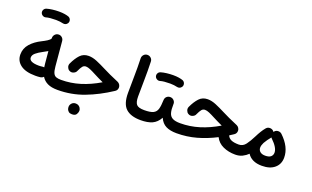

<svg xmlns="http://www.w3.org/2000/svg" viewBox="-97 -1250 3231 1986"><g transform="rotate(20 1518.5 -257.5)"><path d="M51.3 -181.6Q51.3 -248 95.7 -298.6Q140.1 -349.1 211.9 -384.3Q240.7 -398.4 266.4 -414.6Q292 -430.7 299.8 -446.8V-449.2Q297.9 -471.7 312.7 -489.5Q327.6 -507.3 350.1 -509.3Q373 -511.7 390.6 -496.8Q408.2 -481.9 410.2 -459L411.1 -449.7Q411.6 -446.8 411.6 -443.8L434.6 -188.5Q439 -139.6 450.2 -116Q461.4 -92.3 482.4 -84.7Q503.4 -77.1 536.6 -77.1H537.1Q560.1 -77.1 576.2 -61Q592.3 -44.9 592.3 -22Q592.3 0.5 576.2 16.8Q560.1 33.2 537.1 33.2H536.6Q469.7 33.2 427.2 12.9Q384.8 -7.3 360.8 -46.9Q347.2 -32.7 328.1 -29.8Q314.5 -27.8 298.8 -27.1Q283.2 -26.4 272 -26.4Q163.6 -26.4 107.4 -68.6Q51.3 -110.8 51.3 -181.6ZM163.1 -188Q163.1 -136.7 272 -136.7Q279.8 -136.7 290.8 -137.7Q301.8 -138.7 312.5 -140.1Q320.8 -141.1 329.1 -139.6Q326.2 -157.7 324.2 -178.7L312 -312.5Q289.1 -298.3 259.3 -283.2Q218.8 -262.2 190.9 -239Q163.1 -215.8 163.1 -188ZM112.3 -661.6Q107.4 -679.2 116 -695.3Q124.5 -711.4 142.6 -717.3Q169.9 -725.6 205.8 -730Q241.7 -734.4 276.9 -734.4Q311.5 -734.4 339.6 -730Q367.7 -725.6 387.2 -717.8Q405.3 -708 410.4 -688.5Q415.5 -668.9 404.3 -652.3Q395 -639.2 381.8 -634.5Q368.7 -629.9 354.5 -633.3Q340.3 -637.2 319.1 -639.6Q297.9 -642.1 276.9 -642.1Q243.7 -642.1 215.1 -639.4Q186.5 -636.7 168 -630.9Q150.4 -626 134 -635.3Q117.7 -644.5 112.3 -661.6Z M722.7 -408.2Q766.1 -408.2 815.4 -387.5Q864.7 -366.7 918 -339.4Q952.6 -321.3 996.1 -301.5Q1039.6 -281.7 1093.8 -258.8Q1108.4 -252.4 1117.7 -238Q1127 -223.6 1127 -208Q1127 -177.2 1101.1 -161.1Q964.8 -71.3 826.7 -19Q688.5 33.2 537.1 33.2Q514.2 33.2 497.8 16.8Q481.4 0.5 481.4 -22Q481.4 -44.4 497.8 -60.8Q514.2 -77.1 537.1 -77.1Q643.1 -77.1 745.1 -108.6Q847.2 -140.1 949.7 -201.2Q920.9 -214.8 895 -227.1Q869.1 -239.3 845.7 -252Q808.1 -272 780.5 -283.7Q752.9 -295.4 732.9 -295.4Q710.4 -295.4 696 -278.1Q681.6 -260.7 663.1 -220.2Q656.2 -202.1 631.6 -192.1Q606.9 -182.1 583 -197.3Q567.9 -207 561 -227.1Q554.2 -247.1 563.5 -267.6Q592.8 -330.6 628.9 -369.4Q665 -408.2 722.7 -408.2ZM705.1 157.7Q705.1 135.7 721.4 117.9Q737.8 100.1 763.7 100.1Q782.2 100.1 794.9 107.9Q807.6 115.7 814.9 127Q824.7 143.1 824.7 158.2Q824.7 176.3 812.3 197.5Q799.8 218.8 764.2 218.8Q739.7 218.8 727.3 208.3Q714.8 197.8 709.5 184.1Q705.1 171.4 705.1 157.7Z M1233.9 -187Q1233.9 -280.8 1235.8 -371.6Q1237.8 -462.4 1234.4 -568.4Q1233.9 -591.3 1249.5 -608.4Q1265.1 -625.5 1287.6 -626Q1310.5 -627 1327.6 -611.3Q1344.7 -595.7 1345.2 -572.8Q1348.6 -468.3 1346.7 -376.2Q1344.7 -284.2 1344.7 -188.5Q1344.7 -126 1366.2 -101.6Q1387.7 -77.1 1451.2 -77.1H1451.7Q1474.6 -77.1 1490.7 -61Q1506.8 -44.9 1506.8 -22Q1506.8 0.5 1490.7 16.8Q1474.6 33.2 1451.7 33.2H1451.2Q1343.3 33.2 1288.6 -16.6Q1233.9 -66.4 1233.9 -187Z M1396 -22Q1396 -44.9 1412.6 -61Q1429.2 -77.1 1451.7 -77.1Q1518.1 -77.1 1550 -92.5Q1582 -107.9 1592.5 -144.5Q1603 -181.2 1604.5 -243.7Q1606 -269.5 1623.3 -283.7Q1640.6 -297.9 1664.1 -296.4Q1687 -294.9 1702.1 -277.6Q1717.3 -260.3 1715.3 -237.8Q1713.4 -178.7 1723.4 -143.6Q1733.4 -108.4 1762.7 -92.8Q1792 -77.1 1847.2 -77.1H1847.7Q1870.6 -77.1 1886.7 -61Q1902.8 -44.9 1902.8 -22Q1902.8 0.5 1886.7 16.8Q1870.6 33.2 1847.7 33.2H1847.2Q1775.9 33.2 1729.7 10Q1683.6 -13.2 1659.2 -68.8Q1627.4 -11.2 1577.9 11Q1528.3 33.2 1451.7 33.2Q1429.2 33.2 1412.6 16.8Q1396 0.5 1396 -22ZM1446.8 -447.3Q1441.9 -464.8 1450.4 -481Q1459 -497.1 1477.1 -502.9Q1504.4 -511.2 1540.3 -515.6Q1576.2 -520 1611.3 -520Q1646 -520 1674.1 -515.6Q1702.1 -511.2 1721.7 -503.4Q1739.7 -493.7 1744.9 -474.1Q1750 -454.6 1738.8 -438Q1729.5 -424.8 1716.3 -420.2Q1703.1 -415.5 1689 -418.9Q1674.8 -422.9 1653.6 -425.3Q1632.3 -427.7 1611.3 -427.7Q1578.1 -427.7 1549.6 -425Q1521 -422.4 1502.4 -416.5Q1484.9 -411.6 1468.5 -420.9Q1452.1 -430.2 1446.8 -447.3Z M2033.2 -408.2Q2076.7 -408.2 2126 -387.5Q2175.3 -366.7 2228.5 -339.4Q2263.2 -321.3 2306.6 -301.5Q2350.1 -281.7 2404.3 -258.8Q2418.9 -252.4 2428.2 -238Q2437.5 -223.6 2437.5 -208Q2437.5 -177.2 2411.6 -161.1Q2389.2 -146.5 2367.7 -132.8Q2377.9 -104.5 2408 -90.8Q2438 -77.1 2492.2 -77.1H2492.7Q2515.6 -77.1 2531.7 -61Q2547.9 -44.9 2547.9 -22Q2547.9 0.5 2531.7 16.8Q2515.6 33.2 2492.7 33.2H2492.2Q2418.9 33.2 2359.1 6.1Q2299.3 -21 2271 -78.1Q2169.4 -25.4 2064.7 3.9Q1960 33.2 1847.7 33.2Q1824.7 33.2 1808.3 16.8Q1792 0.5 1792 -22Q1792 -44.4 1808.3 -60.8Q1824.7 -77.1 1847.7 -77.1Q1953.6 -77.1 2055.7 -108.6Q2157.7 -140.1 2260.3 -201.2Q2231.4 -214.8 2205.6 -227.1Q2179.7 -239.3 2156.2 -252Q2118.7 -272 2091.1 -283.7Q2063.5 -295.4 2043.5 -295.4Q2021 -295.4 2006.6 -278.1Q1992.2 -260.7 1973.6 -220.2Q1966.8 -202.1 1942.1 -192.1Q1917.5 -182.1 1893.6 -197.3Q1878.4 -207 1871.6 -227.1Q1864.7 -247.1 1874 -267.6Q1903.3 -330.6 1939.5 -369.4Q1975.6 -408.2 2033.2 -408.2Z M2437.5 -22Q2437.5 -44.9 2453.9 -61Q2470.2 -77.1 2492.7 -77.1Q2538.1 -77.1 2567.6 -116.9Q2597.2 -156.7 2627 -216.8Q2642.6 -248.5 2660.4 -277.6Q2678.2 -306.6 2696.3 -328.1L2697.8 -329.6Q2711.9 -346.7 2735.1 -347.9Q2758.3 -349.1 2775.4 -334.5Q2781.2 -329.6 2785.6 -322.8Q2788.1 -326.7 2791.5 -330.1Q2807.1 -346.7 2830.3 -347.2Q2853.5 -347.7 2870.1 -332Q2981 -226.6 2981 -110.4Q2981 -38.6 2930.9 4.6Q2880.9 47.9 2791.5 47.9Q2732.9 47.9 2692.4 28.1Q2651.9 8.3 2631.3 -26.4Q2605 -0.5 2570.8 16.4Q2536.6 33.2 2492.7 33.2Q2470.2 33.2 2453.9 16.8Q2437.5 0.5 2437.5 -22ZM2711.9 -124Q2711.9 -96.7 2731.7 -79.6Q2751.5 -62.5 2788.6 -62.5Q2830.6 -62.5 2850.1 -79.8Q2869.6 -97.2 2869.6 -125Q2869.6 -179.2 2793.5 -252Q2788.6 -256.3 2785.2 -261.7Q2783.7 -259.3 2781.7 -256.8Q2768.6 -241.7 2753.7 -220.7Q2738.8 -199.7 2728 -180.2Q2711.9 -148.4 2711.9 -124Z"/></g></svg>

Font: Mikhak SemiBold
Style: Regular
Weight: 600
Designer: Amin Abedi
Version: Version 3.3